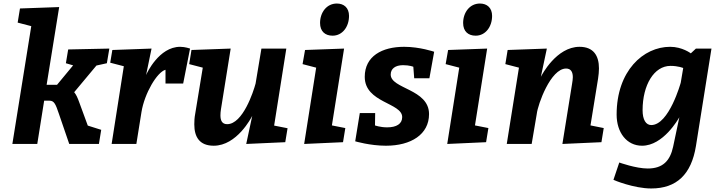

<svg xmlns="http://www.w3.org/2000/svg" viewBox="-20 -815 4073 1087"><path d="M93 -767 80 -687 157 -667 50 0H191L230 -245H260C287 -245 295 -225 313 -172L372 0H540L553 -80L477 -104L430 -232C419 -263 411 -280 400 -293L526 -444L585 -457L599 -540L366 -535L353 -457L394 -445L303 -335H244L315 -775Z M917 -342H1017L1056 -540C1056 -540 1028 -550 1000 -550C880 -550 811 -400 807 -390L838 -540L616 -532L604 -460L681 -440L612 0H752L781 -181C798 -286 869 -407 917 -420Z M1374 0 1595 -10 1608 -89 1532 -104 1601 -540H1460L1427 -342C1415 -297 1355 -112 1266 -112C1237 -112 1228 -133 1228 -162C1228 -173 1229 -184 1231 -197L1286 -540L1064 -532L1051 -452L1128 -432L1085 -170C1081 -149 1080 -129 1080 -111C1080 -39 1110 10 1190 10C1321 10 1403 -149 1408 -159Z M1707 -532 1693 -452 1770 -432 1702 0 1922 -10 1935 -90 1859 -105 1928 -540ZM1792 -685C1792 -637 1821 -613 1863 -613C1919 -613 1956 -664 1956 -725C1956 -771 1927 -795 1887 -795C1829 -795 1792 -744 1792 -685Z M2104 -175H2017L1991 -15C1991 -15 2075 10 2165 10C2307 10 2409 -54 2409 -169C2409 -312 2192 -311 2192 -393C2192 -426 2218 -446 2262 -446C2299 -446 2320 -437 2320 -437L2325 -372H2411L2438 -522C2438 -522 2357 -550 2268 -550C2143 -550 2045 -497 2045 -380C2045 -232 2257 -234 2257 -152C2257 -114 2225 -94 2172 -94C2132 -94 2103 -105 2103 -105Z M2517 -532 2503 -452 2580 -432 2512 0 2732 -10 2745 -90 2669 -105 2738 -540ZM2602 -685C2602 -637 2631 -613 2673 -613C2729 -613 2766 -664 2766 -725C2766 -771 2737 -795 2697 -795C2639 -795 2602 -744 2602 -685Z M2854 -532 2841 -452 2918 -432 2849 0H2990L3019 -171C3025 -223 3097 -427 3185 -427C3213 -427 3223 -406 3223 -378C3223 -367 3221 -355 3219 -342L3164 0L3385 -10L3398 -90L3323 -105L3366 -370C3369 -390 3371 -410 3371 -428C3371 -500 3340 -550 3261 -550C3130 -550 3047 -390 3042 -380L3076 -540Z M3453 203C3453 204 3568 252 3667 252C3811 252 3894 172 3920 12L4008 -540H3920L3891 -513C3891 -513 3843 -550 3774 -550C3622 -550 3471 -414 3471 -166C3471 -65 3528 10 3615 10C3735 10 3820 -141 3826 -151L3791 15C3774 95 3733 139 3647 139C3580 139 3486 105 3486 105ZM3834 -347C3834 -347 3768 -107 3667 -107C3637 -107 3618 -137 3618 -191C3618 -334 3683 -442 3776 -442C3820 -442 3848 -430 3848 -430Z"/></svg>

Font: Bitter
Style: Bold Italic
Weight: 700
Designer: Sol Matas
Foundry: Sol Matas
Version: Version 1.002